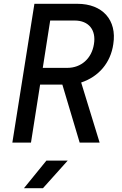

<svg xmlns="http://www.w3.org/2000/svg" viewBox="-20 -750 640 1010"><path d="M45 0H143L191 -305H308L399 0H504L407 -316C500 -347 562 -420 576 -518C596 -644 520 -730 387 -730H161ZM205 -393 244 -642H373C446 -642 487 -593 474 -517C462 -442 407 -393 334 -393ZM106 240H206L336 95H224Z"/></svg>

Font: JetBrains Mono Medium
Style: Italic
Weight: 436
Italic angle: -9°
Monospace: yes
Designer: Philipp Nurullin, Konstantin Bulenkov
Foundry: JetBrains
Version: Version 2.305